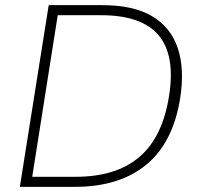

<svg xmlns="http://www.w3.org/2000/svg" viewBox="-20 -725 773 745"><path d="M57 0 169 -705H378Q497 -705 569.5 -662.5Q642 -620 669.5 -539Q697 -458 679 -343Q651 -170 546.5 -85Q442 0 271 0ZM105 -39H273Q431 -39 521 -116Q611 -193 636 -353Q661 -510 595.5 -588Q530 -666 372 -666H204Z"/></svg>

Font: Mulish ExtraLight ExtraLight
Style: Italic
Weight: 250
Italic angle: -9°
Version: Version 3.603